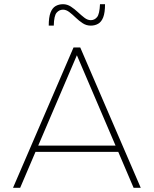

<svg xmlns="http://www.w3.org/2000/svg" viewBox="-20 -894 732 914"><path d="M42 0 330 -668H362L650 0H616L543 -171H149L76 0ZM162 -201H530L346 -631ZM212 -772Q212 -812 220.5 -834Q229 -856 244.5 -865Q260 -874 280 -874Q300 -874 317.5 -862.5Q335 -851 351 -836Q367 -821 382 -809.5Q397 -798 412 -798Q430 -798 442 -812.5Q454 -827 456 -874H480Q480 -834 471.5 -812Q463 -790 447.5 -781Q432 -772 412 -772Q391 -772 373.5 -783.5Q356 -795 340.5 -810Q325 -825 310 -836.5Q295 -848 280 -848Q262 -848 249.5 -833.5Q237 -819 236 -772Z"/></svg>

Font: Gantari Thin
Style: Regular
Weight: 250
Designer: Anugrah Pasau
Foundry: Lafontype
Version: Version 1.000